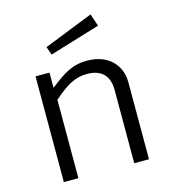

<svg xmlns="http://www.w3.org/2000/svg" viewBox="-111 -841 826 930"><g transform="rotate(-15 301.5 -375.5)"><path d="M167 0V-393C230 -448 275 -477 337 -477C412 -477 447 -436 447 -368V0H521V-386C521 -475 458 -539 354 -539C277 -539 234 -508 164 -454V-530H94V0ZM182 -653 197 -612 450 -689 429 -751Z"/></g></svg>

Font: Cheyenne Sans Light
Style: Regular
Weight: 300
Designer: The Public Sans project authors (U.S. Web Design System), Libre Franklin designed by Pablo Impallari and Rodrigo Fuenzal
Foundry: The Cheyenne Sans Project Authors
Version: Version 2.007